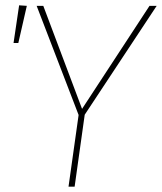

<svg xmlns="http://www.w3.org/2000/svg" viewBox="-20 -703 610 723"><path d="M570 -681 299 -271 261 0H238L276 -270L118 -681H143L289 -293L543 -681ZM52 -683 81 -681 49 -541H31Z"/></svg>

Font: Fira Sans Thin
Style: Italic
Weight: 250
Italic angle: -8°
Designer: Carrois Corporate & Edenspiekermann AG
Foundry: Carrois Corporate GbR & Edenspiekermann AG
Version: Version 4.203